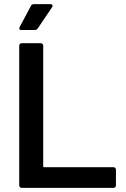

<svg xmlns="http://www.w3.org/2000/svg" viewBox="-20 -909 611 929"><path d="M73 -12V-688Q73 -693 76.5 -696.5Q80 -700 85 -700H177Q182 -700 185.5 -696.5Q189 -693 189 -688V-105Q189 -100 194 -100H529Q534 -100 537.5 -96.5Q541 -93 541 -88V-12Q541 -7 537.5 -3.5Q534 0 529 0H85Q80 0 76.5 -3.5Q73 -7 73 -12ZM75 -778 130 -881Q134 -889 145 -889H224Q231 -889 233.5 -884.5Q236 -880 232 -874L163 -772Q158 -764 149 -764H83Q76 -764 74 -768Q72 -772 75 -778Z"/></svg>

Font: Amber EN SemiBold
Style: Regular
Weight: 600
Designer: Jeremy Tribby
Foundry: Tribby Type
Version: Version 1.408 November 24, 2021